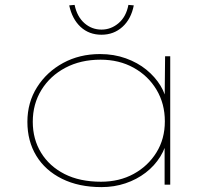

<svg xmlns="http://www.w3.org/2000/svg" viewBox="-20 -755 867 785"><path d="M395 10Q302 10 233.5 -24Q165 -58 128.5 -118Q92 -178 92 -257Q92 -336 131.5 -398.5Q171 -461 238 -497.5Q305 -534 389 -534Q446 -534 494.5 -516.5Q543 -499 578.5 -470Q614 -441 636 -405Q658 -369 662 -331L653 -332L655 -525H676V0H653V-185L666 -197Q659 -153 635.5 -115Q612 -77 575.5 -49Q539 -21 493 -5.5Q447 10 395 10ZM393 -12Q468 -12 526.5 -44Q585 -76 619.5 -131.5Q654 -187 654 -259Q654 -331 620 -388Q586 -445 526.5 -478Q467 -511 391 -511Q310 -511 247.5 -478Q185 -445 149.5 -387.5Q114 -330 114 -257Q114 -186 148 -130.5Q182 -75 244 -43.5Q306 -12 393 -12ZM395 -613Q344 -613 309.5 -645Q275 -677 263 -733L285 -735Q295 -687 325 -660.5Q355 -634 395 -634Q434 -634 465 -660.5Q496 -687 505 -735L527 -733Q516 -677 480.5 -645Q445 -613 395 -613Z"/></svg>

Font: Lexend Mega Thin
Style: Regular
Weight: 250
Version: Version 1.007